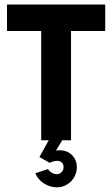

<svg xmlns="http://www.w3.org/2000/svg" viewBox="-20 -615 492 842"><path d="M291.5 0V-479H441.4V-595.2H10.7V-479H160.6V0H193.8L152.8 73.7L197.8 99.1C231.9 82 258.8 90.8 258.8 118.2C258.8 135.3 245.6 148.9 229 148.9C214.8 148.9 197.8 139.2 190.9 126.5L135.3 144.5C146.5 178.7 188 206.5 229 206.5C277.8 206.5 316.9 167 316.9 118.2C316.9 69.3 276.4 36.6 225.6 45.4L252.9 0Z"/></svg>

Font: Now ExtraBold
Style: Regular
Weight: 800
Designer: Alfredo Marco Pradil
Foundry: Alfredo Marco Pradil
Version: Version 1.200;hotconv 1.0.109;makeotfexe 2.5.65596